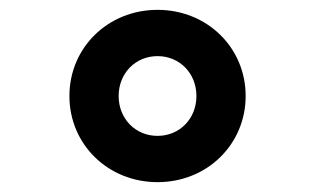

<svg xmlns="http://www.w3.org/2000/svg" viewBox="-20 -730 640 390"><path d="M121 -535C121 -437 199 -360 300 -360C401 -360 479 -437 479 -535C479 -633 401 -710 300 -710C199 -710 121 -633 121 -535ZM300 -454C255 -454 221 -489 221 -535C221 -581 255 -616 300 -616C345 -616 379 -581 379 -535C379 -489 345 -454 300 -454Z"/></svg>

Font: CommitMono
Style: Bold
Weight: 700
Monospace: yes
Designer: Eigil Nikolajsen
Foundry: Eigil Nikolajsen
Version: Version 1.143